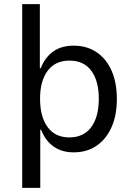

<svg xmlns="http://www.w3.org/2000/svg" viewBox="-20 -725 644 925"><path d="M87 180V-705H172V-396H176Q197 -449 236.5 -477Q276 -505 335 -505Q399 -505 446 -473Q493 -441 518 -383.5Q543 -326 543 -248Q543 -170 517.5 -112.5Q492 -55 445.5 -23Q399 9 335 9Q279 9 239 -18.5Q199 -46 178 -100H174V180ZM314 -63Q383 -63 419.5 -112.5Q456 -162 456 -249Q456 -335 420 -384Q384 -433 315 -433Q246 -433 209.5 -384Q173 -335 173 -249Q173 -162 209.5 -112.5Q246 -63 314 -63Z"/></svg>

Font: Nunito Sans 7pt SemiCondensed
Style: Regular
Weight: 400
Width: 4
Designer: Vernon Adams
Foundry: Vernon Adams
Version: Version 3.101;gftools[0.9.27]